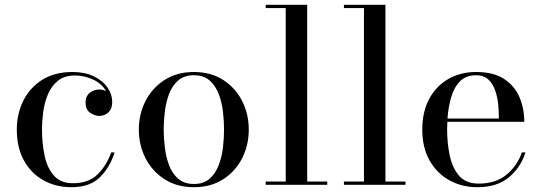

<svg xmlns="http://www.w3.org/2000/svg" viewBox="-20 -770 2254 800"><path d="M457.5 -135Q438 -72.5 396 -31.2Q354 10 278 10Q212.5 10 161 -18.8Q109.5 -47.5 79.8 -101.2Q50 -155 50 -230Q50 -295 76.8 -349.5Q103.5 -404 155.2 -437Q207 -470 282.5 -470Q333.5 -470 370.5 -452.2Q407.5 -434.5 427.5 -405.8Q447.5 -377 447.5 -344Q447.5 -317 432 -302Q416.5 -287 393.5 -287Q375 -287 355.8 -300Q336.5 -313 336.5 -343Q336.5 -369 353.8 -383Q371 -397 393.5 -397Q409.5 -397 422 -390Q404.5 -421.5 368 -438.5Q331.5 -455.5 293 -455.5Q249 -455.5 222 -434Q195 -412.5 180.2 -378Q165.5 -343.5 160.2 -304.5Q155 -265.5 155 -230Q155 -173 165.8 -121.8Q176.5 -70.5 204.5 -38.5Q232.5 -6.5 284.5 -6.5Q349 -6.5 386 -42.8Q423 -79 443.5 -135Z M558.5 -230Q558.5 -295 586.5 -349.5Q614.5 -404 666 -437Q717.5 -470 788 -470Q858.5 -470 909.8 -437Q961 -404 988.8 -349.5Q1016.5 -295 1016.5 -230Q1016.5 -165 988.8 -110.5Q961 -56 909.8 -23Q858.5 10 788 10Q717.5 10 666 -23Q614.5 -56 586.5 -110.5Q558.5 -165 558.5 -230ZM662 -230Q662 -195 666.8 -155.5Q671.5 -116 684.5 -81.5Q697.5 -47 722.5 -25.2Q747.5 -3.5 788 -3.5Q828.5 -3.5 853.2 -25.2Q878 -47 891.2 -81.5Q904.5 -116 909 -155.5Q913.5 -195 913.5 -230Q913.5 -265.5 909 -304.8Q904.5 -344 891.2 -378.5Q878 -413 853.2 -434.8Q828.5 -456.5 788 -456.5Q747.5 -456.5 722.5 -434.8Q697.5 -413 684.5 -378.5Q671.5 -344 666.8 -304.8Q662 -265.5 662 -230Z M1087 -13.5H1170.5V-736.5H1087V-750H1260V-13.5H1343.5V0H1087Z M1413 -13.5H1496.5V-736.5H1413V-750H1586V-13.5H1669.5V0H1413Z M2169.5 -135Q2150 -72.5 2100.5 -31.2Q2051 10 1968.5 10Q1904.5 10 1852.5 -18.8Q1800.5 -47.5 1770 -101.2Q1739.5 -155 1739.5 -230Q1739.5 -305 1768.8 -358.8Q1798 -412.5 1848.5 -441.2Q1899 -470 1963.5 -470Q2037 -470 2081 -440.8Q2125 -411.5 2144.8 -364.2Q2164.5 -317 2164.5 -262.5H1844Q1843 -247 1843 -230Q1843 -173 1854 -121.5Q1865 -70 1893.2 -37.5Q1921.5 -5 1974.5 -5Q2045.5 -5 2090.5 -42.2Q2135.5 -79.5 2154.5 -135ZM1963.5 -456.5Q1922 -456.5 1897 -431.5Q1872 -406.5 1860 -365.2Q1848 -324 1844.5 -276H2058.5Q2059 -302.5 2056 -333.5Q2053 -364.5 2043.5 -392.5Q2034 -420.5 2015 -438.5Q1996 -456.5 1963.5 -456.5Z"/></svg>

Font: Bodoni Moda 16pt
Style: Regular
Weight: 400
Version: Version 2.3